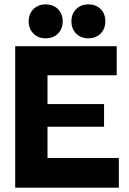

<svg xmlns="http://www.w3.org/2000/svg" viewBox="-20 -862 594 882"><path d="M49.8 0V-649.9H516.1V-516.1H198.2V-383.8H458V-279.8H198.2V-136.2H525.9V0ZM111.8 -764.2Q111.8 -798.3 133.5 -820.1Q155.3 -841.8 189.9 -841.8Q224.6 -841.8 246.3 -820.1Q268.1 -798.3 268.1 -764.2Q268.1 -729.5 246.3 -707.8Q224.6 -686 189.9 -686Q155.3 -686 133.5 -707.8Q111.8 -729.5 111.8 -764.2ZM308.1 -764.2Q308.1 -798.3 329.8 -820.1Q351.6 -841.8 386.2 -841.8Q420.9 -841.8 442.4 -820.3Q463.9 -798.8 463.9 -764.2Q463.9 -729.5 442.1 -707.8Q420.4 -686 386.2 -686Q351.6 -686 329.8 -707.8Q308.1 -729.5 308.1 -764.2Z"/></svg>

Font: Apfel Grotezk
Style: Bold
Weight: 700
Designer: Luigi Gorlero
Foundry: Collletttivo
Version: Version 2.000;FEAKit 1.0